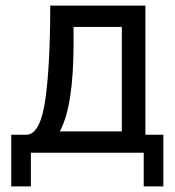

<svg xmlns="http://www.w3.org/2000/svg" viewBox="-20 -544 622 684"><path d="M193 -76H414V-448H242V-389Q242 -165 193 -76ZM77 -64Q125 -69 142 -192.5Q159 -316 159 -524H498V-64H562V120H492V0H90V120H20V-64Z"/></svg>

Font: Autonym
Style: Regular
Weight: 500
Version: Version 1.0.20131126